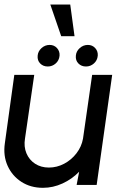

<svg xmlns="http://www.w3.org/2000/svg" viewBox="-25 -840 570 872"><path d="M-3 -189 40 -500H130.5L88.5 -210.5Q82.5 -174 95 -144Q107.5 -114 134.2 -96.5Q161 -79 197 -79Q233.5 -79 266.5 -96.5Q299.5 -114 322.5 -144Q345.5 -174 352 -210.5L393.5 -500H484.5L414 0H323L334.5 -60Q302 -26.5 259 -6.8Q216 13 170 13Q114 13 72 -14.2Q30 -41.5 9.5 -87.2Q-11 -133 -3 -189ZM192 -538Q171 -538 157.5 -551.8Q144 -565.5 146 -587Q147.5 -607 163.5 -621.5Q179.5 -636 200.5 -636Q221 -636 234 -621.5Q247 -607 245.5 -587Q243.5 -565.5 228 -551.8Q212.5 -538 192 -538ZM365.5 -538Q344.5 -538 331 -551.8Q317.5 -565.5 319.5 -587Q321 -607 337 -621.5Q353 -636 374 -636Q394.5 -636 407.5 -621.5Q420.5 -607 419 -587Q417 -565.5 401.5 -551.8Q386 -538 365.5 -538ZM203.5 -819.5H294L313.5 -675.5H253Z"/></svg>

Font: Urbanist Medium
Style: Italic
Weight: 500
Italic angle: -8°
Designer: Corey Hu
Foundry: Corey Hu
Version: Version 1.330; ttfautohint (v1.8.4.7-5d5b)